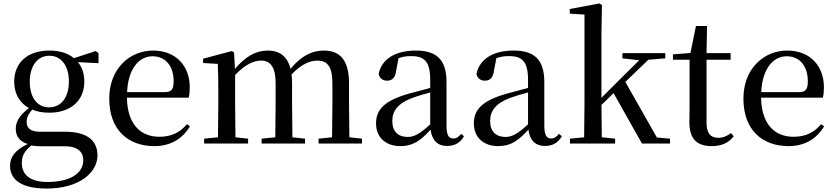

<svg xmlns="http://www.w3.org/2000/svg" viewBox="-20 -829 4822 1109"><path d="M264 -209C194 -209 152 -267 152 -357C152 -448 196 -507 266 -507C333 -507 378 -449 378 -358C378 -268 334 -209 264 -209ZM265 -178C391 -178 467 -251 467 -357C467 -402 455 -441 430 -470L549 -464V-523L532 -534L407 -493C374 -521 326 -537 265 -537C137 -537 62 -465 62 -357C62 -290 92 -235 147 -205C92 -162 71 -126 71 -85C71 -42 94 -12 140 3C72 35 38 75 38 128C38 203 94 260 250 260C440 260 543 166 543 69C543 -15 486 -68 357 -68H210C156 -68 134 -90 134 -124C134 -151 144 -170 166 -196C194 -184 227 -178 265 -178ZM161 11C181 15 203 16 234 16H354C435 16 461 54 461 96C461 169 391 222 253 222C159 222 106 184 106 112C106 69 123 43 161 11Z M872 15C964 15 1034 -27 1077 -99L1060 -112C1021 -65 971 -39 901 -39C794 -39 716 -108 713 -265H1070C1074 -281 1076 -301 1076 -325C1076 -445 999 -537 864 -537C729 -537 611 -432 611 -260C611 -78 720 15 872 15ZM714 -297C720 -432 783 -504 861 -504C937 -504 983 -446 983 -360C983 -316 972 -297 935 -297Z M1897 0H2071V-28L1998 -36L1996 -230V-347C1996 -481 1945 -537 1850 -537C1781 -537 1718 -505 1658 -431C1640 -505 1594 -537 1526 -537C1457 -537 1396 -501 1337 -431L1332 -526L1319 -534L1153 -490V-465L1238 -460C1240 -410 1241 -363 1241 -296V-230L1239 -36L1159 -28V0H1413V-28L1340 -36L1338 -230V-396C1394 -454 1443 -479 1488 -479C1541 -479 1572 -443 1572 -348V-230L1570 -36L1491 -28V0H1742V-28L1669 -36L1667 -230V-348C1667 -367 1666 -384 1664 -399C1719 -457 1769 -479 1813 -479C1869 -479 1900 -447 1900 -348V-230L1898 -36L1820 -28V0Z M2562 14C2606 14 2638 -3 2660 -42L2644 -56C2627 -36 2615 -29 2599 -29C2573 -29 2559 -46 2559 -104V-355C2559 -483 2503 -537 2382 -537C2261 -537 2184 -486 2167 -402C2172 -377 2190 -363 2216 -363C2243 -363 2263 -378 2268 -420L2282 -493C2307 -502 2330 -505 2353 -505C2432 -505 2465 -475 2465 -365V-321C2423 -310 2377 -298 2338 -287C2200 -247 2152 -196 2152 -116C2152 -32 2212 15 2292 15C2366 15 2409 -17 2467 -80C2475 -21 2505 14 2562 14ZM2465 -111C2405 -55 2371 -38 2335 -38C2281 -38 2246 -68 2246 -130C2246 -189 2279 -232 2360 -263C2390 -274 2427 -285 2465 -295Z M3127 14C3171 14 3203 -3 3225 -42L3209 -56C3192 -36 3180 -29 3164 -29C3138 -29 3124 -46 3124 -104V-355C3124 -483 3068 -537 2947 -537C2826 -537 2749 -486 2732 -402C2737 -377 2755 -363 2781 -363C2808 -363 2828 -378 2833 -420L2847 -493C2872 -502 2895 -505 2918 -505C2997 -505 3030 -475 3030 -365V-321C2988 -310 2942 -298 2903 -287C2765 -247 2717 -196 2717 -116C2717 -32 2777 15 2857 15C2931 15 2974 -17 3032 -80C3040 -21 3070 14 3127 14ZM3030 -111C2970 -55 2936 -38 2900 -38C2846 -38 2811 -68 2811 -130C2811 -189 2844 -232 2925 -263C2955 -274 2992 -285 3030 -295Z M3575 -492 3672 -481 3560 -370 3454 -264V-644L3457 -800L3442 -809L3271 -777V-750L3356 -745V-230L3354 -36L3272 -28V0H3533V-28L3456 -36L3454 -223L3524 -291L3688 0H3850V-28L3774 -35L3592 -356L3725 -484L3823 -492V-522H3575Z M4091 15C4149 15 4190 -5 4218 -42L4203 -60C4176 -42 4157 -33 4128 -33C4085 -33 4061 -59 4061 -119V-484H4200V-522H4061L4064 -679H4000L3968 -523L3867 -515V-484H3963V-215C3963 -178 3962 -155 3962 -122C3962 -28 4004 15 4091 15Z M4535 15C4627 15 4697 -27 4740 -99L4723 -112C4684 -65 4634 -39 4564 -39C4457 -39 4379 -108 4376 -265H4733C4737 -281 4739 -301 4739 -325C4739 -445 4662 -537 4527 -537C4392 -537 4274 -432 4274 -260C4274 -78 4383 15 4535 15ZM4377 -297C4383 -432 4446 -504 4524 -504C4600 -504 4646 -446 4646 -360C4646 -316 4635 -297 4598 -297Z"/></svg>

Font: Noto Serif JP Medium
Style: Regular
Weight: 500
Designer: Ryoko NISHIZUKA 西塚涼子 (kana & ideographs); Frank Grießhammer (Latin, Greek & Cyrillic); Wenlong ZHANG 张文龙 (bopomofo); San
Foundry: Adobe
Version: Version 2.001;hotconv 1.1.0;makeotfexe 2.6.0